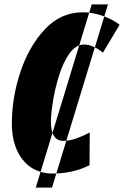

<svg xmlns="http://www.w3.org/2000/svg" viewBox="-20 -780 565 875"><path d="M143 75 398 -760H472L217 75ZM222 11Q265 11 307.5 1.5Q350 -8 388 -27L389 -176Q358 -160 327.5 -149Q297 -138 269 -138Q212 -138 212 -226Q212 -258 221 -316Q230 -374 248.5 -434Q267 -494 296 -535.5Q325 -577 364 -577Q403 -577 449 -540L525 -667Q494 -692 447.5 -708Q401 -724 357 -724Q257 -724 184.5 -646.5Q112 -569 73 -452Q34 -335 34 -217Q34 -114 84 -51.5Q134 11 222 11Z"/></svg>

Font: Noto Sans Display Condensed Black
Style: Italic
Weight: 900
Width: 3
Italic angle: -192°
Designer: Monotype Design Team
Foundry: Monotype Imaging Inc.
Version: Version 1.900